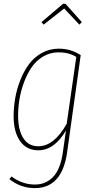

<svg xmlns="http://www.w3.org/2000/svg" viewBox="-20 -782 498 999"><path d="M207 -653.8 195.8 -667 308.1 -762.2H320.8L405.8 -667L393.1 -653.8L314 -737.8ZM286.1 -528.8Q348.1 -528.8 399.9 -495.1L329.1 11.2Q302.7 196.8 161.1 196.8Q87.4 196.8 28.8 149.9L40 136.2Q96.2 178.2 162.1 178.2Q218.3 178.2 256.6 138.2Q294.9 98.1 307.1 9.8L323.2 -103Q262.7 0 179.2 0Q119.1 0 85.4 -46.6Q51.8 -93.3 50.8 -173.8Q50.8 -221.2 58.8 -269.3Q66.9 -317.4 85.4 -364.5Q104 -411.6 130.6 -447.8Q157.2 -483.9 197.5 -506.3Q237.8 -528.8 286.1 -528.8ZM285.2 -509.8Q241.7 -509.8 205.3 -488.5Q168.9 -467.3 145.3 -432.9Q121.6 -398.4 105 -354Q88.4 -309.6 81.1 -264.4Q73.7 -219.2 74.2 -174.8Q75.2 -103 102.1 -62Q128.9 -21 179.2 -21Q261.7 -21 327.1 -138.2L377 -485.8Q338.4 -509.8 285.2 -509.8Z"/></svg>

Font: Fira Sans Compressed Thin
Style: Italic
Weight: 100
Width: 3
Italic angle: -8°
Designer: Carrois Corporate & Edenspiekermann AG
Foundry: Carrois Corporate GbR & Edenspiekermann AG
Version: Version 4.203;PS 004.203;hotconv 1.0.88;makeotf.lib2.5.64775